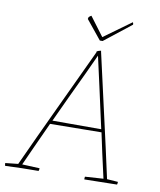

<svg xmlns="http://www.w3.org/2000/svg" viewBox="-93 -884 801 961"><g transform="rotate(10 308.0 -403.5)"><path d="M-1 6Q-2 3 -2.5 -1Q-3 -5 -3 -8L62 -15Q133 -170 205.5 -324Q278 -478 350 -632L351 -638Q360 -643 372 -645L373 -639Q408 -483 443.5 -328Q479 -173 513 -17L569 -13Q569 -5 567 1Q526 2 484.5 2.5Q443 3 401 4Q401 2 401 -2.5Q401 -7 402 -10L495 -16Q479 -86 467 -140.5Q455 -195 445 -243L184 -240Q152 -170 124.5 -110Q97 -50 82 -16L171 -12Q171 -10 170.5 -5.5Q170 -1 168 2Q123 2 84 3Q45 4 -1 6ZM361 -618Q344 -580 316.5 -521.5Q289 -463 256.5 -394.5Q224 -326 193 -258H441Q430 -307 419 -357.5Q408 -408 394.5 -468.5Q381 -529 363 -609ZM357 -694 279 -790 281 -799Q286 -805 294 -809L366 -713L504 -813Q507 -810 507 -801L371 -694Z"/></g></svg>

Font: Labrada Thin
Style: Italic
Weight: 100
Italic angle: -7°
Designer: Mercedes Jáuregui
Foundry: Omnibus-Type Team
Version: Version 1.000; ttfautohint (v1.8.4.7-5d5b)